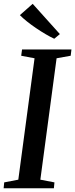

<svg xmlns="http://www.w3.org/2000/svg" viewBox="-26 -1008 403 1028"><path d="M-6.5 0 -3.5 -31.5 72 -46 159 -696 87.5 -709.5 92 -743H356.5L352.5 -709.5L277 -696L190 -46L265.5 -31.5L262.5 0ZM264.5 -800.5Q243 -810.5 217.5 -825.5Q192 -840.5 166.2 -858Q140.5 -875.5 118 -893.5Q95.5 -911.5 80.5 -927L149 -987.5L294.5 -825.5Z"/></svg>

Font: Merriweather 72pt Medium
Style: Italic
Weight: 500
Italic angle: -7.8°
Version: Version 2.101